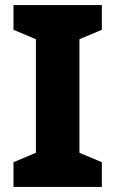

<svg xmlns="http://www.w3.org/2000/svg" viewBox="-20 -734 453 754"><path d="M380 0H33V-97L121 -134V-580L33 -617V-714H380V-617L292 -580V-134L380 -97Z"/></svg>

Font: Noto Sans Armenian ExtraBold
Style: Regular
Weight: 800
Version: Version 2.007